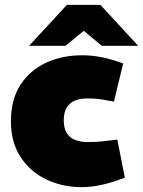

<svg xmlns="http://www.w3.org/2000/svg" viewBox="-20 -763 590 792"><path d="M317 9Q237 9 170.5 -23Q104 -55 64.5 -116Q25 -177 25 -263Q25 -352 64 -412.5Q103 -473 169.5 -504Q236 -535 320 -535Q355 -535 391 -528.5Q427 -522 463 -510L488 -501L450 -344L420 -349Q401 -353 382.5 -355Q364 -357 341 -357Q311 -357 289 -348Q267 -339 255 -319Q243 -299 243 -267Q243 -234 255.5 -214Q268 -194 290.5 -185.5Q313 -177 342 -177Q358 -177 377.5 -178Q397 -179 428 -183L464 -187L495 -30L464 -19Q427 -6 389.5 1.5Q352 9 317 9ZM400 -574 295 -661 256 -743H394L550 -574ZM100 -574 256 -743H394L356 -661L250 -574Z"/></svg>

Font: REM Medium Black
Style: Regular
Weight: 900
Version: Version 1.005;gftools[0.9.28]